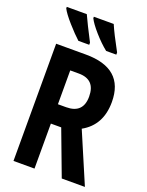

<svg xmlns="http://www.w3.org/2000/svg" viewBox="-170 -1016 840 1099"><g transform="rotate(20 250.0 -466.5)"><path d="M235 -773V-786Q185 -882 162 -933H40V-924Q54 -896 96 -848.5Q138 -801 169 -773ZM400 -773V-786Q347 -883 326 -933H205V-924Q219 -895 259 -849.5Q299 -804 338 -773ZM183 -598H235Q336 -598 336 -494Q336 -392 233 -392H183ZM183 0V-274H246L349 0H490L359 -307Q469 -368 469 -509Q469 -714 236 -714H55V0Z"/></g></svg>

Font: Noto Sans Mono UI Condensed
Style: Bold
Weight: 700
Width: 3
Designer: Monotype Design team
Foundry: Monotype Imaging Inc.
Version: 1.000